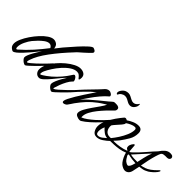

<svg xmlns="http://www.w3.org/2000/svg" viewBox="22 -1035 1610 1610"><g transform="rotate(45 827.0 -229.5)"><path d="M222 9Q213 9 201.5 1.5Q190 -6 181 -16.5Q172 -27 172 -36Q172 -48 180 -67Q188 -86 200 -107.5Q212 -129 223.5 -147Q235 -165 241 -175Q233 -165 216 -144.5Q199 -124 178.5 -99.5Q158 -75 136.5 -52.5Q115 -30 97 -15.5Q79 -1 68 -1Q61 -1 44.5 -14.5Q28 -28 28 -56Q28 -79 42.5 -112Q57 -145 81 -180.5Q105 -216 133.5 -247Q162 -278 190.5 -297Q219 -316 242 -316Q260 -316 277 -304.5Q294 -293 297 -263Q319 -292 341.5 -319.5Q364 -347 405 -392Q410 -398 424 -413.5Q438 -429 456 -447.5Q474 -466 491.5 -481.5Q509 -497 521 -501Q526 -503 541 -495.5Q556 -488 556 -477Q556 -471 551 -466Q545 -459 530.5 -445Q516 -431 498 -415Q480 -399 464.5 -385.5Q449 -372 443 -364Q359 -275 299 -194Q239 -113 219 -51Q214 -36 214 -30Q214 -21 219 -21Q223 -21 229 -25.5Q235 -30 243 -36Q259 -49 279.5 -68Q300 -87 320 -107Q340 -127 355.5 -143.5Q371 -160 377 -167Q379 -169 381.5 -171.5Q384 -174 387 -174Q394 -174 394 -167Q394 -163 378 -143.5Q362 -124 338 -98.5Q314 -73 289 -48.5Q264 -24 245.5 -7.5Q227 9 222 9ZM78 -36Q82 -36 87 -41Q138 -85 184.5 -137Q231 -189 272 -243Q267 -253 258.5 -259.5Q250 -266 239 -266Q219 -266 195.5 -249Q172 -232 152 -210.5Q132 -189 120 -175Q102 -153 85.5 -118.5Q69 -84 69 -55Q69 -36 78 -36Z M536 9Q527 9 515.5 1Q504 -7 496 -17.5Q488 -28 488 -37Q488 -52 499 -77.5Q510 -103 524.5 -128Q539 -153 547 -165Q533 -153 511.5 -126.5Q490 -100 465.5 -70.5Q441 -41 418.5 -20Q396 1 380 1Q358 1 344.5 -14.5Q331 -30 331 -52Q331 -82 348 -116.5Q365 -151 392.5 -183.5Q420 -216 452.5 -243Q485 -270 516.5 -286Q548 -302 573 -302Q600 -302 617 -289.5Q634 -277 634 -252Q634 -248 632.5 -237Q631 -226 625 -226Q622 -226 615.5 -235Q609 -244 598 -253Q587 -262 570 -262Q542 -262 511.5 -241.5Q481 -221 453 -189.5Q425 -158 404 -125Q383 -92 372 -68Q369 -61 366.5 -53Q364 -45 364 -37Q364 -28 369 -28Q374 -28 390.5 -39Q407 -50 414 -55Q449 -80 480.5 -112Q512 -144 537 -178Q545 -189 552 -200Q559 -211 566 -221Q571 -228 576 -228Q587 -228 597.5 -213Q608 -198 608 -187Q608 -182 606.5 -181Q605 -180 600 -175Q585 -160 570.5 -133Q556 -106 545.5 -78.5Q535 -51 530 -32Q529 -29 528.5 -24.5Q528 -20 533 -21Q543 -24 565.5 -43.5Q588 -63 614.5 -88.5Q641 -114 662.5 -136Q684 -158 691 -167Q693 -169 695.5 -171.5Q698 -174 701 -174Q708 -174 708 -167Q708 -163 692 -143.5Q676 -124 652 -98.5Q628 -73 603 -48.5Q578 -24 559.5 -7.5Q541 9 536 9Z M870 11Q855 11 836.5 2.5Q818 -6 818 -24Q818 -45 834 -74Q850 -103 872 -134.5Q894 -166 914.5 -195Q935 -224 944 -244Q938 -241 924.5 -232.5Q911 -224 898 -215.5Q885 -207 879 -202Q836 -170 804.5 -136Q773 -102 741 -58Q733 -46 724.5 -33Q716 -20 707 -8Q703 -3 693.5 2Q684 7 676 7Q663 7 663 -7Q663 -19 675.5 -44Q688 -69 707 -101Q726 -133 747 -164.5Q768 -196 785 -221.5Q802 -247 809 -258Q807 -255 798 -247.5Q789 -240 780.5 -232.5Q772 -225 768 -222Q749 -204 731 -185Q713 -166 695 -147Q693 -145 687.5 -141Q682 -137 678 -137Q673 -137 673 -142Q673 -147 687 -163Q701 -179 722 -201Q743 -223 765.5 -246Q788 -269 805 -287Q822 -305 828 -312Q838 -325 849.5 -333Q861 -341 877 -341Q886 -341 899 -332.5Q912 -324 912 -313Q912 -309 910 -308Q880 -283 851.5 -249Q823 -215 798 -179Q773 -143 752 -112Q776 -139 806 -165.5Q836 -192 864 -215L935 -273Q942 -279 949.5 -286Q957 -293 964 -298Q972 -303 981.5 -302.5Q991 -302 1001 -302Q1012 -302 1022.5 -296Q1033 -290 1033 -277Q1033 -264 1026.5 -257.5Q1020 -251 1012 -243Q995 -227 970.5 -201Q946 -175 922 -145Q898 -115 882 -84.5Q866 -54 866 -28Q866 -25 866 -22Q866 -19 867 -16Q888 -24 913.5 -42.5Q939 -61 965 -84Q991 -107 1013.5 -130Q1036 -153 1051 -171Q1053 -173 1055.5 -176Q1058 -179 1062 -179Q1067 -179 1067 -172Q1067 -168 1064 -163Q1045 -138 1013 -104Q981 -70 947 -39.5Q913 -9 886 7Q879 11 870 11ZM941 -364Q938 -364 935 -368.5Q932 -373 932 -379Q932 -397 951.5 -418.5Q971 -440 1003 -440Q1017 -440 1031 -433Q1045 -426 1059 -418.5Q1073 -411 1086 -411Q1098 -411 1108 -417Q1118 -423 1125 -432Q1128 -436 1130 -439.5Q1132 -443 1133 -443Q1138 -443 1136 -427Q1135 -410 1120 -392Q1105 -374 1083 -374Q1068 -374 1055 -381.5Q1042 -389 1028.5 -396Q1015 -403 998 -403Q985 -403 969 -393Q953 -383 948 -369Q946 -364 941 -364Z M1440 42Q1428 42 1415.5 36.5Q1403 31 1391 22Q1378 11 1366 -9Q1354 -29 1346 -51Q1344 -58 1342.5 -63Q1341 -68 1340 -72Q1310 -59 1278 -54Q1246 -49 1219 -48Q1192 -47 1177 -47Q1158 -28 1129 -8.5Q1100 11 1072 11Q1043 11 1029 -12.5Q1015 -36 1015 -61Q1015 -95 1033 -134.5Q1051 -174 1076.5 -210Q1102 -246 1122 -269Q1127 -275 1135 -275Q1144 -275 1153 -268Q1174 -283 1201.5 -295Q1229 -307 1255 -307Q1300 -307 1300 -261Q1300 -217 1278.5 -180Q1257 -143 1231 -108Q1224 -99 1213.5 -87.5Q1203 -76 1195 -68Q1198 -67 1202.5 -67Q1207 -67 1213 -67Q1235 -67 1270 -72.5Q1305 -78 1338 -91Q1332 -95 1323.5 -101Q1315 -107 1315 -121Q1315 -138 1325.5 -154.5Q1336 -171 1343 -171Q1349 -171 1349 -161Q1349 -158 1350 -145.5Q1351 -133 1352 -119.5Q1353 -106 1354 -100Q1354 -99 1356 -98Q1358 -97 1359 -97Q1370 -104 1387 -121Q1425 -158 1459.5 -199Q1494 -240 1523 -270Q1540 -296 1560.5 -314Q1581 -332 1608 -332Q1627 -332 1635 -325Q1643 -318 1643 -309Q1643 -300 1635.5 -292.5Q1628 -285 1614 -285Q1592 -286 1576 -283.5Q1560 -281 1553 -269Q1546 -256 1537 -226Q1528 -196 1519.5 -158Q1511 -120 1505 -84Q1526 -88 1545.5 -94.5Q1565 -101 1588 -117Q1611 -133 1641 -164Q1646 -170 1651 -170Q1654 -170 1654 -166Q1654 -164 1652 -159Q1650 -154 1644 -146Q1632 -130 1614.5 -114.5Q1597 -99 1584 -91Q1557 -75 1533 -71.5Q1509 -68 1502 -67Q1498 -46 1495 -32.5Q1492 -19 1491 -13Q1486 16 1471.5 29Q1457 42 1440 42ZM1150 -68Q1154 -68 1157.5 -68Q1161 -68 1165 -69Q1185 -93 1206.5 -126Q1228 -159 1243 -194.5Q1258 -230 1258 -259Q1258 -277 1241 -277Q1224 -277 1202 -267Q1180 -257 1165 -246V-243Q1165 -233 1149.5 -214.5Q1134 -196 1116.5 -177Q1099 -158 1091 -145Q1088 -112 1104 -90Q1120 -68 1150 -68ZM1463 -84Q1468 -107 1476.5 -145Q1485 -183 1500 -221Q1474 -192 1442.5 -158Q1411 -124 1381 -90Q1400 -86 1422 -84.5Q1444 -83 1463 -84ZM1073 -6Q1092 -6 1110.5 -20Q1129 -34 1142 -46Q1118 -48 1098.5 -62.5Q1079 -77 1063 -95Q1060 -89 1055 -72Q1050 -55 1050 -38Q1050 -25 1055 -15.5Q1060 -6 1073 -6ZM1425 -6Q1433 -6 1441.5 -17.5Q1450 -29 1458 -61Q1458 -64 1459 -65Q1435 -66 1414.5 -69Q1394 -72 1381 -75Q1378 -76 1375.5 -76.5Q1373 -77 1371 -77Q1364 -77 1364 -72Q1364 -67 1365 -63Q1371 -51 1381.5 -35.5Q1392 -20 1406 -13Q1411 -10 1416 -8Q1421 -6 1425 -6Z"/></g></svg>

Font: Hurricane
Style: Regular
Weight: 400
Designer: Robert E. Leuschke
Foundry: Robert E. Leuschke
Version: Version 1.010; ttfautohint (v1.8.3)